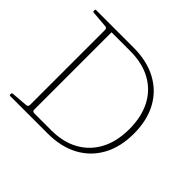

<svg xmlns="http://www.w3.org/2000/svg" viewBox="-167 -945 1158 1158"><g transform="rotate(45 412.0 -366.5)"><path d="M169 0V-733H207V-42Q207 -35 212 -32Q217 -29 224 -29H366Q469 -29 542.5 -70Q616 -111 656 -186.5Q696 -262 696 -367Q696 -472 656.5 -547.5Q617 -623 543 -663.5Q469 -704 366 -704H207V-733H366Q480 -733 563 -688.5Q646 -644 690.5 -562Q735 -480 735 -367Q735 -254 690 -171.5Q645 -89 562.5 -44.5Q480 0 366 0ZM40 -727Q40 -733 46 -733H207V-511H169V-685Q169 -693 166 -697.5Q163 -702 156 -703L46 -712Q40 -713 40 -719ZM46 0Q40 0 40 -6V-14Q40 -20 46 -21L156 -30Q163 -31 166 -36Q169 -41 169 -48V-222H207V0Z"/></g></svg>

Font: Hahmlet Thin
Style: Regular
Weight: 250
Version: Version 1.002